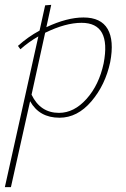

<svg xmlns="http://www.w3.org/2000/svg" viewBox="-36 -482 520 791"><path d="M308 -410Q380 -410 407.5 -362.5Q435 -315 418 -226Q398 -132 340.5 -64.5Q283 3 209 3Q126 3 88 -65L9 289H-16L122 -332Q83 -310 48 -279L38 -293Q79 -330 127 -356L150 -460L175 -462L155 -370Q240 -410 308 -410ZM391 -221Q423 -388 300 -388Q234 -388 150 -347L94 -92Q130 -17 207 -17Q269 -17 320.5 -74.5Q372 -132 391 -221Z"/></svg>

Font: EauTestText Extralight
Style: Italic
Weight: 250
Italic angle: -12°
Designer: Christian Thalmann (Catharsis Fonts)
Version: Version 0.001;PS 000.001;hotconv 1.0.88;makeotf.lib2.5.64775